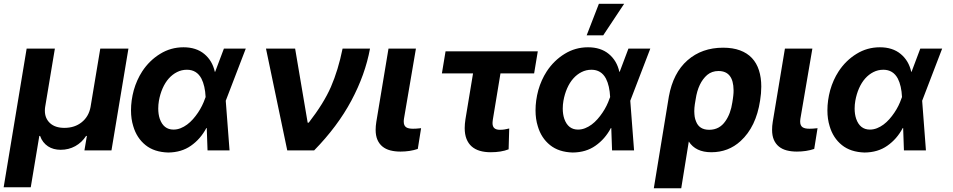

<svg xmlns="http://www.w3.org/2000/svg" viewBox="-37 -806 5108 1029"><path d="M127.8 197.8H-17.4L105.8 -545.5H257.1L204.9 -232.2Q204.2 -227.3 203.8 -222.3Q203.5 -217.3 203.5 -212.4Q203.5 -171.9 230.8 -146.3Q258.5 -120.7 308.2 -120.7Q363.3 -120.7 400.9 -150.9Q438.6 -181.1 448.2 -232.2L500.4 -545.5H651.3L560.4 0H415.5L428.6 -77.4H424.4Q401.6 -42.3 366.3 -22.7Q331 -3.2 288 -3.2Q268.8 -3.2 251.6 -7.8Q234.4 -12.4 220.2 -21.8Q206 -31.2 195.1 -45.1Q184.3 -58.9 177.9 -77.4H173.7Z M864.3 11.4Q789.4 9.2 742.9 -28.4Q695.7 -66.4 677.2 -129.6Q665.1 -168 665.1 -214.5Q665.1 -267.8 680 -322.8Q695.7 -377.8 725.1 -423.3Q763.5 -481.9 821.4 -517.4Q878.2 -552.6 946.4 -552.6Q1014.6 -552.6 1057.9 -516.7Q1101.2 -480.8 1114.3 -421.2H1116.1L1163 -545.5H1280.2L1172.9 -266L1193.2 0H1075.3L1071 -120L1068.9 -119.7Q1037.6 -60.7 986.2 -24.9Q935.7 10.7 864.3 11.4ZM892.8 -111.5Q912.3 -111.5 930.8 -118.8Q949.2 -126.1 965.9 -138.5Q982.6 -150.9 997.2 -167.4Q1011.7 -183.9 1024 -202.1Q1036.2 -220.2 1045.6 -239.2Q1055 -258.2 1061.1 -275.9L1065 -285.9Q1062.1 -346.2 1042.6 -384.6Q1017.4 -432.2 964.8 -432.2Q936.4 -432.2 911.8 -419.7Q887.1 -407.3 867.5 -385.3Q848 -363.3 834.5 -332.6Q821 -301.8 814.6 -265.6Q811.1 -244.7 811.1 -224.1Q811.1 -193.9 819.2 -169.4Q839.5 -111.5 892.8 -111.5Z M1646.7 0H1502.5L1388.5 -545.5H1544.7L1611.9 -148.4H1617.5Q1697.8 -251.8 1736.5 -340.2Q1775.6 -430.4 1799 -545.5H1946Q1920.5 -406.2 1846.2 -267Q1772.4 -128.6 1646.7 0Z M2109.4 6.4Q2079.2 6.4 2054.7 0Q2030.2 -6.4 2012.8 -20.6Q1995.4 -34.8 1985.8 -56.8Q1976.2 -78.8 1976.2 -110.4Q1976.2 -120.4 1977.1 -130.9Q1978 -141.3 1979.8 -152.7L2045.1 -545.5H2192.1L2128.2 -170.8Q2127.5 -166.2 2127.1 -162.1Q2126.8 -158 2126.8 -154.5Q2126.8 -143.1 2130.1 -135.7Q2133.5 -128.2 2139.9 -123.9Q2146.3 -119.7 2155.5 -117.9Q2164.8 -116.1 2176.5 -116.1Q2194.6 -116.1 2212.4 -118.3L2219.8 -119L2202.1 -7.8Q2159.8 6.4 2109.4 6.4Z M2592.3 9.9Q2560.4 9.9 2534.6 2.3Q2508.9 -5.3 2490.9 -21.1Q2473 -36.9 2463.2 -61.4Q2453.5 -85.9 2453.5 -119.7Q2453.5 -130.3 2454.5 -142Q2455.6 -153.8 2457.4 -166.2L2498.2 -412.6H2331.3L2350.9 -530.9H2845.2L2825.6 -412.6H2645.2L2604.4 -165.5Q2603.7 -160.2 2603.2 -155.4Q2602.6 -150.6 2602.6 -146.7Q2602.6 -127.5 2612.6 -119Q2622.5 -110.4 2641.7 -110.4Q2648.4 -110.4 2654.3 -110.8Q2660.2 -111.2 2665.1 -111.9Q2671.9 -113.3 2678.6 -114.5Q2685.4 -115.8 2692.1 -117.5L2688.9 -5.7Q2649.1 9.9 2592.3 9.9Z M3196 -616.8H3107.2L3172.6 -785.5H3307.9ZM3032.3 11.4Q2957.4 9.2 2910.9 -28.4Q2863.6 -66.4 2845.2 -129.6Q2833.1 -168 2833.1 -214.5Q2833.1 -267.8 2848 -322.8Q2863.6 -377.8 2893.1 -423.3Q2931.5 -481.9 2989.3 -517.4Q3046.2 -552.6 3114.3 -552.6Q3182.5 -552.6 3225.9 -516.7Q3269.2 -480.8 3282.3 -421.2H3284.1L3331 -545.5H3448.2L3340.9 -266L3361.2 0H3243.3L3239 -120L3236.9 -119.7Q3205.6 -60.7 3154.1 -24.9Q3103.7 10.7 3032.3 11.4ZM3060.7 -111.5Q3080.3 -111.5 3098.7 -118.8Q3117.2 -126.1 3133.9 -138.5Q3150.6 -150.9 3165.1 -167.4Q3179.7 -183.9 3191.9 -202.1Q3204.2 -220.2 3213.6 -239.2Q3223 -258.2 3229 -275.9L3233 -285.9Q3230.1 -346.2 3210.6 -384.6Q3185.4 -432.2 3132.8 -432.2Q3104.4 -432.2 3079.7 -419.7Q3055 -407.3 3035.5 -385.3Q3016 -363.3 3002.5 -332.6Q2989 -301.8 2982.6 -265.6Q2979 -244.7 2979 -224.1Q2979 -193.9 2987.2 -169.4Q3007.5 -111.5 3060.7 -111.5Z M3614 203.1H3467L3547.6 -288.4Q3570.7 -415.8 3647.7 -483Q3724.8 -550.4 3838.4 -550.4Q3890.6 -550.4 3929.2 -536Q3967.7 -521.7 3992.9 -494.9Q4018.1 -468 4030.5 -429.3Q4043 -390.6 4043 -342Q4043 -305.8 4036.6 -267Q4015.3 -126.1 3932.2 -50.1Q3866.8 9.9 3775.2 9.9Q3691.1 9.9 3654.5 -47.6ZM3763.8 -110.4Q3819.2 -110.4 3850.9 -157Q3878.9 -196.7 3887.8 -257.1Q3889.6 -267.8 3890.8 -276.5Q3892 -285.2 3892.9 -293Q3893.8 -300.8 3894.2 -308.1Q3894.5 -315.3 3894.5 -322.8Q3893.5 -425.4 3813.6 -425.4Q3778.4 -425.4 3753.2 -404.5Q3704.5 -362.2 3691.4 -274.5L3686.8 -246.8Q3685.4 -237.6 3684.7 -228.5Q3683.9 -219.5 3683.9 -210.2Q3684.3 -192.8 3686.1 -180.4Q3687.9 -168 3693.5 -154.8Q3710.6 -110.4 3763.8 -110.4Z M4234 6.4Q4203.8 6.4 4179.3 0Q4154.8 -6.4 4137.4 -20.6Q4120 -34.8 4110.4 -56.8Q4100.9 -78.8 4100.9 -110.4Q4100.9 -120.4 4101.7 -130.9Q4102.6 -141.3 4104.4 -152.7L4169.7 -545.5H4316.8L4252.8 -170.8Q4252.1 -166.2 4251.8 -162.1Q4251.4 -158 4251.4 -154.5Q4251.4 -143.1 4254.8 -135.7Q4258.2 -128.2 4264.6 -123.9Q4271 -119.7 4280.2 -117.9Q4289.4 -116.1 4301.1 -116.1Q4319.2 -116.1 4337 -118.3L4344.5 -119L4326.7 -7.8Q4284.4 6.4 4234 6.4Z M4596.6 11.4Q4521.7 9.2 4475.1 -28.4Q4427.9 -66.4 4409.4 -129.6Q4397.4 -168 4397.4 -214.5Q4397.4 -267.8 4412.3 -322.8Q4427.9 -377.8 4457.4 -423.3Q4495.7 -481.9 4553.6 -517.4Q4610.4 -552.6 4678.6 -552.6Q4746.8 -552.6 4790.1 -516.7Q4833.5 -480.8 4846.6 -421.2H4848.4L4895.2 -545.5H5012.4L4905.2 -266L4925.4 0H4807.5L4803.3 -120L4801.1 -119.7Q4769.9 -60.7 4718.4 -24.9Q4668 10.7 4596.6 11.4ZM4625 -111.5Q4644.5 -111.5 4663 -118.8Q4681.5 -126.1 4698.2 -138.5Q4714.8 -150.9 4729.4 -167.4Q4744 -183.9 4756.2 -202.1Q4768.5 -220.2 4777.9 -239.2Q4787.3 -258.2 4793.3 -275.9L4797.2 -285.9Q4794.4 -346.2 4774.9 -384.6Q4749.6 -432.2 4697.1 -432.2Q4668.7 -432.2 4644 -419.7Q4619.3 -407.3 4599.8 -385.3Q4580.3 -363.3 4566.8 -332.6Q4553.3 -301.8 4546.9 -265.6Q4543.3 -244.7 4543.3 -224.1Q4543.3 -193.9 4551.5 -169.4Q4571.7 -111.5 4625 -111.5Z"/></svg>

Font: Linik Sans
Style: Bold Italic
Weight: 700
Italic angle: 9°
Designer: Fonts by Rasmus Andersson / Changes by Cristiano Sobral with parts from Marc Monis
Foundry: rsms
Version: Version 3.020; ttfautohint (v1.6)